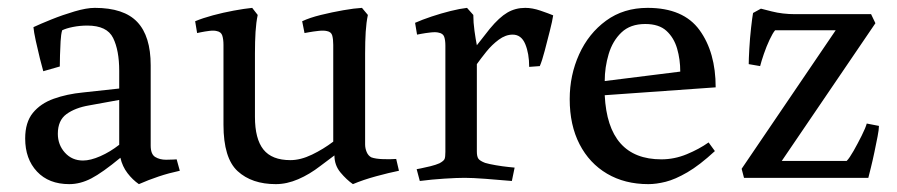

<svg xmlns="http://www.w3.org/2000/svg" viewBox="-20 -452 2281 488"><path d="M191 -44Q210 -44 235 -55Q260 -66 283 -84V-198L206 -184Q171 -178 149 -162Q127 -146 127 -112Q127 -84 145 -64Q163 -44 191 -44ZM363 -286V-82Q363 -60 374.5 -53Q386 -46 402 -46Q413 -46 421 -46.5Q429 -47 429 -47L437 -18Q409 -12 383.5 -3.5Q358 5 333 16Q317 5 304 -12Q291 -29 286 -51Q240 -13 212 1.5Q184 16 156 16Q104 16 74 -16Q44 -48 44 -100Q44 -141 63.5 -165Q83 -189 116.5 -201Q150 -213 191 -217L283 -227V-272Q283 -324 267.5 -355.5Q252 -387 202 -387Q183 -387 165.5 -383.5Q148 -380 138 -375Q135 -365 134 -347Q133 -329 132.5 -311.5Q132 -294 132 -283L90 -271Q87 -281 81.5 -303Q76 -325 71 -348Q66 -371 65 -383Q82 -391 110.5 -402.5Q139 -414 169.5 -423Q200 -432 221 -432Q295 -432 329 -396Q363 -360 363 -286Z M908 -85Q908 -75 912 -65.5Q916 -56 924 -52Q935 -48 954.5 -47.5Q974 -47 987 -48L994 -18Q969 -13 936 -4Q903 5 877 16Q861 5 845.5 -13.5Q830 -32 830 -57Q821 -50 812 -43.5Q803 -37 794 -30Q767 -9 738 3.5Q709 16 681 16Q620 16 584 -17Q548 -50 548 -135V-338Q548 -352 545 -361.5Q542 -371 531 -373Q524 -375 512 -373.5Q500 -372 490.5 -370Q481 -368 481 -368L476 -398Q495 -406 521 -413Q547 -420 574 -425Q601 -430 621 -432L635 -414Q631 -395 629.5 -371Q628 -347 628 -316V-155Q628 -99 649.5 -72Q671 -45 718 -45Q744 -45 773 -59Q802 -73 827 -92V-338Q827 -352 824.5 -361.5Q822 -371 811 -373Q803 -375 789.5 -373.5Q776 -372 765 -370Q754 -368 754 -368L748 -398Q767 -407 795.5 -414Q824 -421 852.5 -426Q881 -431 900 -432L915 -414Q911 -395 909.5 -371Q908 -347 908 -316Z M1167 -432 1183 -414Q1183 -395 1186 -373.5Q1189 -352 1192 -337L1225 -379Q1249 -408 1269.5 -420Q1290 -432 1315 -432Q1333 -432 1353.5 -425Q1374 -418 1386 -413Q1384 -399 1377.5 -373.5Q1371 -348 1364.5 -323Q1358 -298 1352 -284L1325 -282Q1325 -316 1315 -340Q1305 -364 1283 -364Q1265 -364 1247.5 -351Q1230 -338 1216 -320.5Q1202 -303 1192 -289V-67Q1192 -54 1196 -48.5Q1200 -43 1213 -38Q1223 -35 1240.5 -32Q1258 -29 1273 -27.5Q1288 -26 1288 -26L1281 8Q1247 5 1214 2.5Q1181 0 1161 0Q1142 0 1110 2Q1078 4 1047 8L1039 -22Q1039 -22 1049.5 -24Q1060 -26 1074 -29.5Q1088 -33 1097 -37Q1108 -43 1110 -48Q1112 -53 1112 -66V-336Q1112 -350 1109 -358.5Q1106 -367 1095 -369Q1088 -371 1074.5 -369.5Q1061 -368 1050.5 -366Q1040 -364 1040 -364L1035 -394Q1053 -402 1077 -410Q1101 -418 1125 -424Q1149 -430 1167 -432Z M1799 -230 1517 -210Q1525 -47 1661 -47Q1694 -47 1725.5 -60Q1757 -73 1781 -90L1797 -68Q1758 -32 1727 -14Q1696 4 1672 10Q1648 16 1628 16Q1568 16 1523 -10.5Q1478 -37 1453 -85.5Q1428 -134 1428 -200Q1428 -261 1452 -314Q1476 -367 1520.5 -399.5Q1565 -432 1626 -432Q1717 -432 1758 -375.5Q1799 -319 1799 -230ZM1620 -391Q1582 -391 1559.5 -369.5Q1537 -348 1527 -314.5Q1517 -281 1517 -246L1709 -270Q1709 -301 1701 -328.5Q1693 -356 1674 -373.5Q1655 -391 1620 -391Z M1865 -23 2104 -375H1950Q1944 -368 1936 -351Q1928 -334 1921.5 -315Q1915 -296 1912 -284L1883 -289Q1883 -301 1884.5 -328Q1886 -355 1889 -381.5Q1892 -408 1894 -419L1914 -430Q1914 -430 1941.5 -423Q1969 -416 2001 -416H2194L2205 -393L1967 -43H2132Q2139 -50 2149.5 -68.5Q2160 -87 2170 -107Q2180 -127 2183 -138L2214 -132Q2214 -123 2210.5 -105Q2207 -87 2202.5 -65.5Q2198 -44 2193.5 -26Q2189 -8 2187 0H1871Z"/></svg>

Font: Buenard
Style: Regular
Weight: 400
Version: Version 2.000